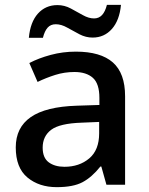

<svg xmlns="http://www.w3.org/2000/svg" viewBox="-20 -762 615 792"><path d="M293 -549Q395 -549 445.5 -504.5Q496 -460 496 -365V0H419L398 -75H394Q359 -31 320.5 -10.5Q282 10 214 10Q141 10 93 -30Q45 -70 45 -154Q45 -236 107 -279Q169 -322 297 -326L390 -329V-358Q390 -417 363 -441Q336 -465 287 -465Q246 -465 208 -453Q170 -441 135 -424L101 -502Q139 -522 189 -535.5Q239 -549 293 -549ZM317 -256Q226 -253 191 -226.5Q156 -200 156 -153Q156 -111 181 -92.5Q206 -74 246 -74Q307 -74 348 -108.5Q389 -143 389 -212V-259ZM99 -606Q105 -671 136.5 -706Q168 -741 217 -741Q246 -741 272 -727Q298 -713 322 -699.5Q346 -686 368 -686Q388 -686 401 -700Q414 -714 421 -742H479Q473 -678 441.5 -642.5Q410 -607 362 -607Q334 -607 308 -620.5Q282 -634 257.5 -648Q233 -662 210 -662Q189 -662 176.5 -648Q164 -634 157 -606Z"/></svg>

Font: Noto Sans Kawi Medium
Style: Regular
Weight: 500
Designer: Fadhl Haqq
Version: Version 1.000